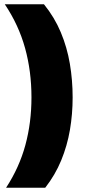

<svg xmlns="http://www.w3.org/2000/svg" viewBox="-20 -760 408 900"><path d="M192 120H8.5Q70.5 25 99 -80.2Q127.5 -185.5 127.5 -303.5Q127.5 -426 97.5 -534.5Q67.5 -643 2.5 -740H186Q235.5 -679 265 -608.5Q294.5 -538 307.5 -461Q320.5 -384 320.5 -303.5Q320.5 -225.5 307.8 -151Q295 -76.5 266.8 -8Q238.5 60.5 192 120Z"/></svg>

Font: Encode Sans SC Condensed Thin ExtraBold
Style: Regular
Weight: 800
Version: Version 3.002